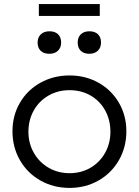

<svg xmlns="http://www.w3.org/2000/svg" viewBox="-20 -908 679 939"><path d="M41 -266Q41 -343 77.5 -405.5Q114 -468 178 -503.5Q242 -539 320 -539Q398 -539 461.5 -503.5Q525 -468 561.5 -405.5Q598 -343 598 -266Q598 -188 561.5 -124.5Q525 -61 461.5 -25Q398 11 320 11Q242 11 178 -25Q114 -61 77.5 -124.5Q41 -188 41 -266ZM520 -264Q520 -321 494.5 -367.5Q469 -414 423.5 -440.5Q378 -467 320 -467Q263 -467 217 -440.5Q171 -414 145 -367.5Q119 -321 119 -264Q119 -207 145.5 -160.5Q172 -114 218 -87.5Q264 -61 320 -61Q377 -61 422.5 -87.5Q468 -114 494 -160.5Q520 -207 520 -264ZM360 -700Q360 -725 375 -740Q390 -755 417 -755Q444 -755 459 -740.5Q474 -726 474 -700Q474 -675 458.5 -660Q443 -645 417 -645Q390 -645 375 -659.5Q360 -674 360 -700ZM164 -700Q164 -725 179.5 -740Q195 -755 222 -755Q249 -755 264 -740.5Q279 -726 279 -700Q279 -675 263.5 -660Q248 -645 222 -645Q194 -645 179 -659.5Q164 -674 164 -700ZM170 -888H468V-830H170Z"/></svg>

Font: Lexend HM
Style: Regular
Weight: 400
Designer: Bonnie Shaver-Troup, Thomas Jockin, Octavio Pardo
Foundry: Lexend
Version: Version 1.091